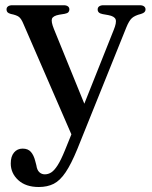

<svg xmlns="http://www.w3.org/2000/svg" viewBox="-20 -490 594 750"><path d="M319.5 -60 265 49 72 -395.5Q63.5 -416.5 54.2 -423.8Q45 -431 22.5 -435.5Q13 -438 9.2 -442.2Q5.5 -446.5 5.5 -453Q5.5 -461 11.5 -465.2Q17.5 -469.5 27.5 -469.5H229Q239.5 -469.5 245.2 -465.2Q251 -461 251 -453Q251 -446.5 247 -442.2Q243 -438 232.5 -436L211 -432.5Q187 -428 183 -416.8Q179 -405.5 190.5 -377ZM233.5 97.5 274 -2.5 287.5 -30 424 -372.5Q436 -401.5 431.8 -414Q427.5 -426.5 403 -431L380.5 -435Q370.5 -437 366 -441.5Q361.5 -446 361.5 -453Q361.5 -461 367.5 -465.2Q373.5 -469.5 383.5 -469.5H526.5Q537 -469.5 542.8 -465Q548.5 -460.5 548.5 -453Q548.5 -447 544.5 -442.8Q540.5 -438.5 530.5 -435.5Q506.5 -429.5 495.2 -419.2Q484 -409 473.5 -383L282 92.5Q258 151 236.2 183.2Q214.5 215.5 189.8 228Q165 240.5 131.5 240.5Q80.5 240.5 51.2 213.5Q22 186.5 22 148.5Q22 121 34.8 105.8Q47.5 90.5 68.5 90.5Q89.5 90.5 100.8 103.5Q112 116.5 117.5 138.5L122 155.5Q124.5 174 133.5 182.5Q142.5 191 155 191Q168.5 191 180.2 183.5Q192 176 205 155.8Q218 135.5 233.5 97.5Z"/></svg>

Font: Fraunces
Style: Regular
Weight: 400
Version: Version 1.000;[b76b70a41]